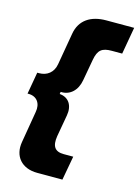

<svg xmlns="http://www.w3.org/2000/svg" viewBox="-130 -788 734 1016"><g transform="rotate(15 237.5 -280.0)"><path d="M178 157H316L340 25H288C239 25 221 -1 230 -58L251 -177C261 -232 236 -273 185 -277L187 -289C238 -286 276 -322 286 -379L307 -496C317 -553 339 -569 392 -569H449L475 -717H322C239 -717 179 -680 166 -601L136 -427C128 -380 94 -355 51 -355H41L20 -235H25C72 -235 96 -200 87 -152L58 20C44 100 92 157 178 157Z"/></g></svg>

Font: Fixel Display 20240404 ExBold
Style: Italic
Weight: 800
Italic angle: -10°
Designer: AlfaBravo + MacPaw
Foundry: Kyrylo Tkachov, Marchela Mozhyna, Serhii Makarenko, Maria Weinstein, Zakhar Kryvoshyya
Version: Version 1.211;Glyphs 3.2 (3225)